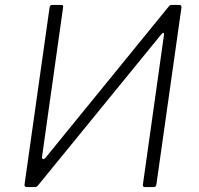

<svg xmlns="http://www.w3.org/2000/svg" viewBox="-20 -762 809 782"><path d="M230 -742Q239 -742 237 -732L151 -122Q150 -117 154.5 -114.5Q159 -112 165 -119L666 -734Q670 -740 673.5 -741Q677 -742 683 -742H710Q720 -742 719 -731L617 -11Q616 -5 613.5 -2.5Q611 0 606 0H572Q566 0 563.5 -2.5Q561 -5 562 -10L648 -621Q649 -627 645.5 -628Q642 -629 636 -621L135 -7Q130 -1 125 -0.5Q120 0 114 0H89Q79 0 80 -11L182 -732Q183 -742 193 -742Z"/></svg>

Font: Libre Franklin ExtraLight
Style: Italic
Weight: 250
Italic angle: -8°
Designer: Pablo Impallari, Rodrigo Fuenzalida, Nhung Nguyen
Foundry: Impallari Type
Version: Version 3.000